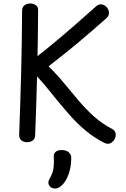

<svg xmlns="http://www.w3.org/2000/svg" viewBox="-20 -800 725 1103"><path d="M182 -24Q182 -4 168.5 6.5Q155 17 136 17Q117 17 103.5 6.5Q90 -4 90 -26Q97 -204 101.5 -382Q106 -560 107 -738Q107 -760 121 -770Q135 -780 154 -780Q172 -780 186 -770Q200 -760 199 -739Q198 -561 193.5 -382Q189 -203 182 -24ZM529 -761Q537 -769 544.5 -772Q552 -775 559 -775Q571 -775 582 -768Q593 -761 599.5 -750Q606 -739 606 -727Q606 -719 603.5 -712Q601 -705 593 -697Q552 -661 511.5 -625.5Q471 -590 429.5 -555.5Q388 -521 345.5 -487Q303 -453 259 -419Q307 -372 349 -321Q391 -270 432.5 -221Q474 -172 520.5 -130.5Q567 -89 623 -60Q635 -53 640 -44.5Q645 -36 645 -25Q645 -13 638.5 -1Q632 11 621.5 18.5Q611 26 599 26Q589 26 578 20Q523 -8 476 -46.5Q429 -85 388.5 -130Q348 -175 310 -222Q273 -268 236 -312.5Q199 -357 155 -399L172 -459Q234 -507 294 -557Q354 -607 413 -658.5Q472 -710 529 -761ZM289 102Q287 85 298.5 73.5Q310 62 332 62Q361 62 375 75Q389 88 389 103Q390 136 383 168.5Q376 201 362.5 227.5Q349 254 328 271Q319 278 311 280.5Q303 283 296 283Q280 283 269 273Q258 263 258 248Q258 240 263.5 229.5Q269 219 274 209Q285 187 288 160Q291 133 289 102Z"/></svg>

Font: Playpen Sans Deva
Style: Regular
Weight: 400
Designer: Pooja Saxena, Gunjan Panchal, Laura Meseguer, Veronika Burian, José Scaglione
Foundry: TypeTogether
Version: Version 2.000